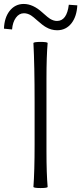

<svg xmlns="http://www.w3.org/2000/svg" viewBox="-69 -946 411 971"><path d="M136 5Q105 5 100 0Q106 -80 106 -214V-429Q106 -617 100 -729Q105 -734 136 -734Q168 -734 172 -729Q166 -662 166 -547V-364V-182Q166 -68 172 0Q168 5 136 5ZM220 -793Q190 -793 163 -809Q147 -818 120 -842Q99 -861 88 -868Q70 -879 52 -879Q28 -879 11.5 -856.5Q-5 -834 -8 -797L-49 -801Q-47 -856 -21 -890Q7 -926 51 -926Q98 -926 145 -883Q148 -881 153 -876Q173 -858 184 -851Q202 -840 219 -840Q269 -840 279 -922L322 -919Q319 -863 293 -829Q265 -793 220 -793Z"/></svg>

Font: GenSekiGothic TW L
Style: Regular
Weight: 300
Version: Version 1.501;PS 1;hotconv 16.6.51;makeotf.lib2.5.65220